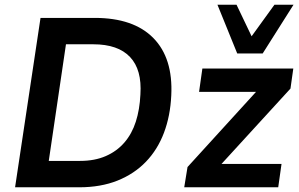

<svg xmlns="http://www.w3.org/2000/svg" viewBox="-20 -795 1269 815"><path d="M44 0 152 -719H382Q547 -719 631 -633.5Q715 -548 707 -390Q703 -303 676 -231.5Q649 -160 599.5 -108.5Q550 -57 479 -28.5Q408 0 316 0ZM187 -112H320Q382 -112 429 -132.5Q476 -153 508 -190Q540 -227 556.5 -278.5Q573 -330 576 -394Q583 -499 532 -553Q481 -607 376 -607H260ZM762 0 776 -86 1095 -436V-405H825L839 -504H1225L1213 -419L889 -65V-99H1175L1161 0ZM987 -568 903 -775H984L1048 -641L1145 -775H1226L1095 -568Z"/></svg>

Font: Nunitoga
Style: Bold Italic
Weight: 700
Italic angle: -9°
Designer: Vernon Adams
Foundry: Vernon Adams
Version: Version 1.0